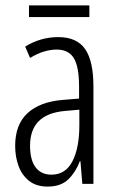

<svg xmlns="http://www.w3.org/2000/svg" viewBox="-20 -679 431 709"><path d="M195 -542Q264 -542 294.5 -497.5Q325 -453 325 -360V0H284L277 -84H275Q260 -44 232.5 -17Q205 10 156 10Q114 10 87.5 -11Q61 -32 48.5 -66Q36 -100 36 -140Q36 -219 81.5 -261Q127 -303 211 -310L272 -315V-358Q272 -433 252.5 -464.5Q233 -496 189 -496Q168 -496 143.5 -489Q119 -482 91 -465L73 -507Q130 -542 195 -542ZM217 -269Q91 -257 91 -141Q91 -88 111.5 -61Q132 -34 170 -34Q222 -34 247.5 -83.5Q273 -133 273 -216V-274ZM310 -659V-616H87V-659Z"/></svg>

Font: Noto Sans Thai ExtCond Light
Style: Regular
Weight: 300
Width: 2
Designer: Monotype Design Team
Foundry: Monotype Imaging Inc.
Version: Version 2.002; ttfautohint (v1.8.4.7-5d5b)